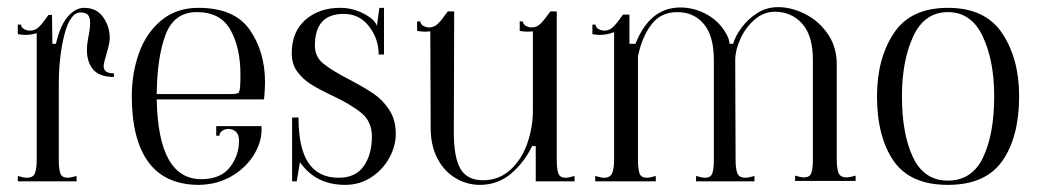

<svg xmlns="http://www.w3.org/2000/svg" viewBox="-20 -509 2921 539"><path d="M279 -358Q271 -332 271 -323Q271 -303 300 -303V-293Q259 -293 241.5 -314Q224 -335 224 -368Q224 -384 227 -399Q233 -428 233 -444Q233 -461 226.5 -467.5Q220 -474 206 -474Q177 -474 161 -412.5Q145 -351 145 -269V-60Q145 -34 149.5 -22Q154 -10 170 -10Q178 -10 195 -15V0H30V-15Q47 -10 55 -10Q73 -10 78 -22.5Q83 -35 83 -60V-416Q68 -411 51 -411Q44 -411 30 -413V-440H39Q39 -433 46.5 -428Q54 -423 64 -423Q79 -423 90 -434Q101 -445 116 -467H126L127 -386H137Q149 -438 170.5 -462.5Q192 -487 216 -487Q251 -487 269.5 -461Q288 -435 288 -403Q288 -391 284 -376Q280 -361 279 -358Z M350 -239Q350 -303 370 -359.5Q390 -416 432.5 -451.5Q475 -487 537 -487Q638 -487 681 -425.5Q724 -364 724 -278Q724 -263 722 -239L721 -230H420Q424 -6 545 -6Q599 -6 625 -39Q651 -72 651 -114Q651 -131 642.5 -139Q634 -147 621 -147Q611 -147 603.5 -141.5Q596 -136 596 -128H587V-155H714Q717 -117 695.5 -79Q674 -41 633 -16Q592 9 539 10Q444 10 397 -53.5Q350 -117 350 -239ZM654 -266Q655 -277 655 -299Q655 -375 627 -425Q599 -475 533 -475Q469 -475 445 -412Q421 -349 420 -245H628Q646 -245 649.5 -248.5Q653 -252 654 -266Z M822 -54 813 0H800V-179H818Q818 -93 846 -51.5Q874 -10 931 -10Q978 -10 1001 -42.5Q1024 -75 1024 -126Q1024 -167 995.5 -191Q967 -215 912 -241Q874 -259 852 -273Q830 -287 814.5 -308Q799 -329 799 -359Q799 -420 837.5 -453.5Q876 -487 935 -487Q970 -487 1001.5 -470.5Q1033 -454 1038 -436L1045 -487H1058V-356H1043Q1043 -400 1016 -435Q989 -470 945 -470Q864 -470 864 -381Q864 -350 887 -331Q910 -312 960 -286Q1002 -264 1028 -246.5Q1054 -229 1072.5 -201Q1091 -173 1091 -133Q1091 -99 1073 -66Q1055 -33 1022.5 -11.5Q990 10 949 10Q866 10 822 -54Z M1189 -150 1188 -421 1173 -420Q1167 -420 1151 -422V-449H1160Q1160 -442 1167.5 -437Q1175 -432 1185 -432Q1199 -432 1210 -443Q1221 -454 1237 -477H1255V-469L1254 -138Q1254 -66 1273 -34.5Q1292 -3 1336 -3Q1381 -3 1413 -32.5Q1445 -62 1460.5 -107Q1476 -152 1476 -199V-421L1461 -420Q1455 -420 1439 -422V-449H1448Q1448 -442 1455.5 -437Q1463 -432 1473 -432Q1487 -432 1498 -443Q1509 -454 1525 -477H1543V-60Q1543 -34 1547.5 -22Q1552 -10 1568 -10Q1576 -10 1593 -15V0H1484V-99H1474Q1451 -52 1414 -21Q1377 10 1327 10Q1290 10 1258 -9.5Q1226 -29 1207.5 -65Q1189 -101 1189 -150Z M2357 -11Q2365 -11 2382 -16V-1H2212V-16Q2229 -11 2237 -11Q2253 -11 2257.5 -23Q2262 -35 2262 -61V-341Q2262 -409 2232 -442.5Q2202 -476 2155 -476Q2124 -476 2098.5 -454Q2073 -432 2058.5 -400Q2044 -368 2044 -341L2045 -60Q2045 -35 2050 -22.5Q2055 -10 2073 -10Q2081 -10 2098 -15V0H1934V-15Q1951 -10 1959 -10Q1975 -10 1979.5 -22Q1984 -34 1984 -60V-340Q1984 -408 1956 -441.5Q1928 -475 1881 -475Q1835 -475 1808.5 -440Q1782 -405 1771 -351V-60Q1771 -34 1775.5 -22Q1780 -10 1796 -10Q1804 -10 1821 -15V0H1651V-15Q1668 -10 1676 -10Q1693 -10 1698.5 -23Q1704 -36 1704 -61V-419Q1685 -411 1663 -411Q1657 -411 1643 -413V-440H1652Q1652 -433 1659.5 -428Q1667 -423 1677 -423Q1691 -423 1702 -434Q1713 -445 1729 -468H1747V-386H1764Q1804 -488 1890 -488Q1930 -488 1966 -467.5Q2002 -447 2021 -410Q2028 -396 2028 -386H2038Q2044 -407 2061.5 -431Q2079 -455 2105.5 -472Q2132 -489 2164 -489Q2202 -489 2240.5 -469.5Q2279 -450 2304 -413.5Q2329 -377 2329 -329V-61Q2329 -36 2334 -23.5Q2339 -11 2357 -11Z M2442 -239Q2442 -344 2489 -415.5Q2536 -487 2641 -487Q2746 -487 2793.5 -415.5Q2841 -344 2841 -239Q2841 -125 2794 -57.5Q2747 10 2641 10Q2535 10 2488.5 -57.5Q2442 -125 2442 -239ZM2771 -239Q2771 -338 2739 -406.5Q2707 -475 2641 -475Q2575 -475 2543.5 -406.5Q2512 -338 2512 -239Q2512 -133 2543 -67.5Q2574 -2 2641 -2Q2709 -2 2740 -67.5Q2771 -133 2771 -239Z"/></svg>

Font: Viaoda Libre
Style: Regular
Weight: 400
Designer: Gydient
Version: Version 2.000